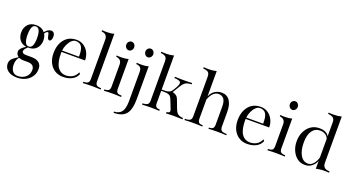

<svg xmlns="http://www.w3.org/2000/svg" viewBox="-52 -1282 3902 2126"><g transform="rotate(20 1899.0 -219.5)"><path d="M175.8 -161.6Q172.9 -161.6 169.9 -161.6Q152.3 -143.6 143.3 -130.9Q134.3 -118.2 134.3 -106Q134.3 -76.2 184.1 -76.2H245.6Q303.7 -76.2 334.7 -51.5Q365.7 -26.9 365.7 21.5Q365.7 71.8 340.3 110.4Q314.9 148.9 271.2 170.9Q227.5 192.9 171.4 192.9Q103 192.9 62.7 162.1Q22.5 131.3 22.5 80.6Q22.5 46.9 45.2 23.4Q67.9 0 113.3 -26.4Q82.5 -46.9 82.5 -85Q82.5 -119.1 151.9 -163.1Q100.1 -170.4 72.8 -206.5Q45.4 -242.7 45.4 -293.9Q45.4 -351.6 79.3 -389.2Q113.3 -426.8 176.8 -426.8Q211.4 -426.8 237.1 -414.6Q262.7 -402.3 279.3 -381.3Q293.5 -400.9 313.2 -413.8Q333 -426.8 352.1 -426.8Q372.1 -426.8 384.3 -412.1Q396.5 -397.5 396.5 -371.6Q396.5 -347.2 388.9 -332Q381.3 -316.9 368.7 -316.9Q355.5 -316.9 349.4 -329.1Q343.3 -341.3 340.1 -357.4Q336.9 -373.5 333.5 -385.7Q330.1 -397.9 322.8 -397.9Q318.4 -397.9 307.9 -391.4Q297.4 -384.8 288.1 -369.1Q307.1 -336.9 307.1 -293.9Q307.1 -237.3 273.4 -199.5Q239.7 -161.6 175.8 -161.6ZM175.8 -175.3Q206.5 -175.3 219.5 -207.3Q232.4 -239.3 232.4 -293.9Q232.4 -348.6 219.5 -380.4Q206.5 -412.1 175.8 -412.1Q146 -412.1 133.1 -380.9Q120.1 -349.6 120.1 -293.9Q120.1 -239.3 133.1 -207.3Q146 -175.3 175.8 -175.3ZM88.9 67.9Q88.9 115.2 110.1 144.3Q131.3 173.3 172.9 173.3Q228 173.3 265.9 141.1Q303.7 108.9 303.7 54.2Q303.7 23.4 284.2 6.3Q264.6 -10.7 223.6 -10.7H174.3Q144 -10.7 122.1 -21.5Q106.4 -10.7 97.7 14.4Q88.9 39.6 88.9 67.9Z M647 11.2Q590.8 11.2 548.8 -15.6Q506.8 -42.5 483.4 -90.3Q460 -138.2 460 -200.2Q460 -302.2 511.5 -364.5Q563 -426.8 653.3 -426.8Q703.1 -426.8 740 -400.4Q776.9 -374 796.9 -332Q816.9 -290 815.9 -243.7H538.6Q538.1 -238.3 538.1 -228.5Q538.1 -119.6 573 -67.4Q607.9 -15.1 671.9 -15.1Q712.9 -15.1 747.6 -34.7Q782.2 -54.2 802.2 -98.6L815.4 -82.5Q796.4 -35.6 751.7 -12.2Q707 11.2 647 11.2ZM648.4 -411.1Q622.1 -411.1 598.9 -388.9Q575.7 -366.7 559.8 -331.8Q543.9 -296.9 539.6 -259.8H738.8Q740.2 -343.8 718 -377.4Q695.8 -411.1 648.4 -411.1Z M878.9 0V-15.1Q917 -16.1 932.1 -27.8Q947.3 -39.6 947.3 -73.2V-537.6Q947.3 -567.9 931.9 -586.2Q916.5 -604.5 878.9 -608.4V-623.5Q894.5 -622.1 908.2 -621.6Q921.9 -621.1 935.5 -621.1Q959.5 -621.1 980.7 -623.8Q1002 -626.5 1020 -632.3V-73.2Q1020 -39.6 1035.2 -27.8Q1050.3 -16.1 1088.4 -15.1V0Q1073.2 -1 1043.5 -2.2Q1013.7 -3.4 983.9 -3.4Q954.1 -3.4 924.3 -2.2Q894.5 -1 878.9 0Z M1126.5 0V-15.1Q1162.6 -16.1 1177 -27.8Q1191.4 -39.6 1191.4 -73.2V-329.6Q1191.4 -359.9 1176.8 -377.7Q1162.1 -395.5 1126.5 -400.4V-415.5Q1142.1 -414.1 1155.5 -413.6Q1168.9 -413.1 1181.2 -413.1Q1231 -413.1 1264.2 -424.3V-73.2Q1264.2 -39.6 1278.8 -27.8Q1293.5 -16.1 1330.1 -15.1V0Q1315.4 -1 1286.4 -2.2Q1257.3 -3.4 1228.5 -3.4Q1199.7 -3.4 1170.4 -2.2Q1141.1 -1 1126.5 0ZM1231.9 -514.2Q1212.4 -514.2 1198.7 -529.5Q1185.1 -544.9 1185.1 -565.4Q1185.1 -586.4 1198.7 -601.1Q1212.4 -615.7 1231.9 -615.7Q1250.5 -615.7 1264.2 -601.1Q1277.8 -586.4 1277.8 -565.4Q1277.8 -544.9 1264.2 -529.5Q1250.5 -514.2 1231.9 -514.2Z M1311 192.9V178.7Q1372.1 176.3 1399.9 137.5Q1427.7 98.6 1427.7 15.1V-329.6Q1427.7 -365.7 1413.1 -381.1Q1398.4 -396.5 1362.8 -400.4V-415.5Q1378.4 -414.1 1392.3 -413.6Q1406.2 -413.1 1417.5 -413.1Q1439.5 -413.1 1460.2 -415.5Q1481 -418 1500.5 -424.3V-36.1Q1500.5 85.9 1456.5 139.4Q1412.6 192.9 1311 192.9ZM1457 -514.2Q1437.5 -514.2 1423.8 -529.5Q1410.2 -544.9 1410.2 -565.4Q1410.2 -586.4 1423.8 -601.1Q1437.5 -615.7 1457 -615.7Q1475.6 -615.7 1489.3 -601.1Q1502.9 -586.4 1502.9 -565.4Q1502.9 -544.9 1489.3 -529.5Q1475.6 -514.2 1457 -514.2Z M1576.2 0V-15.1Q1619.6 -17.6 1635.3 -29.8Q1650.9 -42 1650.9 -73.2V-537.6Q1650.9 -574.7 1634.3 -589.6Q1617.7 -604.5 1576.2 -608.4V-623.5Q1591.3 -622.1 1606.2 -621.6Q1621.1 -621.1 1634.8 -621.1Q1683.1 -621.1 1723.6 -632.3V-231.4H1765.6Q1792.5 -231.4 1813.7 -241.7Q1835 -252 1850.1 -278.3L1869.6 -312Q1896 -357.4 1886.2 -377Q1876.5 -396.5 1813 -399.4V-414.6Q1832.5 -413.1 1861.1 -412.6Q1889.6 -412.1 1922.4 -412.1Q1951.2 -412.1 1974.6 -412.8Q1998 -413.6 2016.1 -414.6V-399.4Q1988.3 -397.5 1968.8 -392.6Q1949.2 -387.7 1933.1 -374Q1917 -360.4 1899.4 -331.1L1848.1 -246.1Q1871.6 -241.2 1890.1 -228.8Q1908.7 -216.3 1920.4 -185.1L1957 -88.4Q1968.3 -58.6 1980.7 -43.9Q1993.2 -29.3 2010.5 -23.7Q2027.8 -18.1 2053.2 -15.1V0Q2006.3 -1 1987.5 -1.7Q1968.8 -2.4 1953.1 -2.4Q1934.1 -2.4 1915.3 -1.7Q1896.5 -1 1858.9 0V-15.1Q1887.2 -17.6 1893.3 -29.1Q1899.4 -40.5 1889.6 -64.5L1851.1 -162.1Q1837.4 -197.3 1816.2 -206.8Q1794.9 -216.3 1761.7 -216.3H1723.6V-73.2Q1723.6 -42 1735.1 -29.8Q1746.6 -17.6 1779.8 -15.1V0Q1766.1 -1 1739.7 -2.2Q1713.4 -3.4 1686.5 -3.4Q1655.8 -3.4 1624 -2.2Q1592.3 -1 1576.2 0Z M2076.2 0V-15.1Q2121.1 -14.6 2137.5 -27.6Q2153.8 -40.5 2153.8 -73.2V-536.6Q2153.8 -574.7 2137 -589.8Q2120.1 -605 2076.2 -607.4V-623Q2091.8 -621.6 2106.7 -621.1Q2121.6 -620.6 2136.2 -620.6Q2185.5 -620.6 2226.6 -631.8V-333.5Q2247.1 -382.3 2283 -404.5Q2318.8 -426.8 2361.8 -426.8Q2423.8 -426.8 2457.3 -379.6Q2490.7 -332.5 2490.7 -243.7V-73.2Q2490.7 -40.5 2507.6 -27.6Q2524.4 -14.6 2568.8 -15.1V0Q2552.2 -1 2519.3 -2.2Q2486.3 -3.4 2455.1 -3.4Q2426.8 -3.4 2399.7 -2.2Q2372.6 -1 2359.4 0V-15.1Q2393.6 -14.6 2406 -27.6Q2418.5 -40.5 2418.5 -73.2V-283.2Q2418.5 -344.2 2397 -372.6Q2375.5 -400.9 2333 -400.9Q2301.3 -400.9 2273.9 -375.2Q2246.6 -349.6 2226.6 -297.9V-73.2Q2226.6 -40.5 2239.3 -27.6Q2252 -14.6 2286.1 -15.1V0Q2270 -1 2243.4 -2.2Q2216.8 -3.4 2189.5 -3.4Q2160.6 -3.4 2129.2 -2.7Q2097.7 -2 2076.2 0Z M2816.9 11.2Q2760.7 11.2 2718.8 -15.6Q2676.8 -42.5 2653.3 -90.3Q2629.9 -138.2 2629.9 -200.2Q2629.9 -302.2 2681.4 -364.5Q2732.9 -426.8 2823.2 -426.8Q2873 -426.8 2909.9 -400.4Q2946.8 -374 2966.8 -332Q2986.8 -290 2985.8 -243.7H2708.5Q2708 -238.3 2708 -228.5Q2708 -119.6 2742.9 -67.4Q2777.8 -15.1 2841.8 -15.1Q2882.8 -15.1 2917.5 -34.7Q2952.1 -54.2 2972.2 -98.6L2985.4 -82.5Q2966.3 -35.6 2921.6 -12.2Q2877 11.2 2816.9 11.2ZM2818.4 -411.1Q2792 -411.1 2768.8 -388.9Q2745.6 -366.7 2729.7 -331.8Q2713.9 -296.9 2709.5 -259.8H2908.7Q2910.2 -343.8 2887.9 -377.4Q2865.7 -411.1 2818.4 -411.1Z M3054.2 0V-15.1Q3090.3 -16.1 3104.7 -27.8Q3119.1 -39.6 3119.1 -73.2V-329.6Q3119.1 -359.9 3104.5 -377.7Q3089.8 -395.5 3054.2 -400.4V-415.5Q3069.8 -414.1 3083.3 -413.6Q3096.7 -413.1 3108.9 -413.1Q3158.7 -413.1 3191.9 -424.3V-73.2Q3191.9 -39.6 3206.5 -27.8Q3221.2 -16.1 3257.8 -15.1V0Q3243.2 -1 3214.1 -2.2Q3185.1 -3.4 3156.2 -3.4Q3127.4 -3.4 3098.1 -2.2Q3068.8 -1 3054.2 0ZM3159.7 -514.2Q3140.1 -514.2 3126.5 -529.5Q3112.8 -544.9 3112.8 -565.4Q3112.8 -586.4 3126.5 -601.1Q3140.1 -615.7 3159.7 -615.7Q3178.2 -615.7 3191.9 -601.1Q3205.6 -586.4 3205.6 -565.4Q3205.6 -544.9 3191.9 -529.5Q3178.2 -514.2 3159.7 -514.2Z M3497.1 11.2Q3444.3 11.2 3405.5 -18.6Q3366.7 -48.3 3345.2 -97.7Q3323.7 -147 3323.7 -204.6Q3323.7 -266.6 3347.2 -316.9Q3370.6 -367.2 3413.3 -397Q3456.1 -426.8 3513.2 -426.8Q3554.2 -426.8 3584.2 -413.1Q3614.3 -399.4 3627.4 -372.1V-537.6Q3627.4 -572.3 3610.1 -588.4Q3592.8 -604.5 3547.9 -608.4V-623.5Q3562 -622.1 3577.4 -621.6Q3592.8 -621.1 3607.9 -621.1Q3657.7 -621.1 3699.7 -632.3V-85.9Q3699.7 -54.2 3716.8 -35.4Q3733.9 -16.6 3779.8 -15.1V0Q3766.1 -1 3750.5 -1.5Q3734.9 -2 3719.7 -2Q3694.3 -2 3671.1 1.2Q3647.9 4.4 3627.4 8.8V-82.5Q3609.9 -40 3576.4 -14.4Q3543 11.2 3497.1 11.2ZM3402.3 -219.2Q3402.3 -126 3435.1 -70.1Q3467.8 -14.2 3525.9 -14.2Q3558.6 -14.2 3585.4 -43.2Q3612.3 -72.3 3627.4 -122.6V-343.8Q3616.2 -372.6 3590.6 -388.7Q3564.9 -404.8 3530.3 -404.8Q3469.7 -404.8 3436 -356.4Q3402.3 -308.1 3402.3 -219.2Z"/></g></svg>

Font: Bacasime Antique
Style: Regular
Weight: 400
Designer: The DocRepair Project, Claus Eggers Sørensen
Foundry: Google
Version: Version 2.000